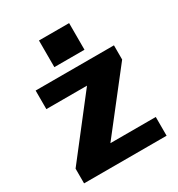

<svg xmlns="http://www.w3.org/2000/svg" viewBox="-172 -836 881 949"><g transform="rotate(-30 268.5 -361.5)"><path d="M363 -723H191V-571H363ZM31 0H502V-107H243L500 -436V-517H53V-411H285L31 -84Z"/></g></svg>

Font: United Sans ExtraBold
Style: Regular
Weight: 800
Designer: Pablo Impallari, Rodrigo Fuenzalida (Modified by Dan O. Williams)
Version: Version 1.000;PS 001.000;hotconv 1.0.88;makeotf.lib2.5.64775